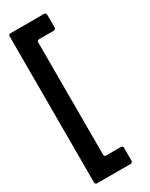

<svg xmlns="http://www.w3.org/2000/svg" viewBox="-187 -738 605 776"><g transform="rotate(-30 115.5 -350.0)"><path d="M7.8 -690.9Q7.8 -694.3 10.3 -697Q12.7 -699.7 16.6 -699.7H174.3Q177.7 -699.7 180.4 -697Q183.1 -694.3 183.1 -690.9V-629.9Q183.1 -626 180.4 -623.5Q177.7 -621.1 174.3 -621.1H104.5Q100.6 -621.1 98.1 -618.7Q95.7 -616.2 95.7 -612.3V-87.4Q95.7 -84 98.1 -81.3Q100.6 -78.6 104.5 -78.6H174.3Q177.7 -78.6 180.4 -75.9Q183.1 -73.2 183.1 -69.8V-8.3Q183.1 -4.9 180.4 -2.2Q177.7 0.5 174.3 0.5H16.6Q12.7 0.5 10.3 -2.2Q7.8 -4.9 7.8 -8.3Z"/></g></svg>

Font: Silence Rounded
Style: Regular
Weight: 400
Designer: Lilo Joris
Foundry: Lilo Joris
Version: Version 1.019;Fontself Maker 3.5.7